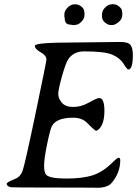

<svg xmlns="http://www.w3.org/2000/svg" viewBox="-20 -886 650 906"><path d="M283.7 -817.9Q283.7 -835 299.1 -850.3Q314.5 -865.7 332 -865.7H336.4Q350.6 -865.7 364 -855Q377.4 -844.2 377.4 -832L378.9 -822.8V-816.4Q378.9 -798.3 364.5 -783.9Q350.1 -769.5 340.8 -769.5Q337.9 -768.6 336.4 -768.6L329.1 -767.6H326.2L314 -769.5Q285.6 -769.5 285.6 -798.3Q284.7 -801.3 284.7 -802.7L283.7 -808.6ZM557.1 -815.9Q557.1 -795.9 539.8 -782Q522.5 -768.1 511.7 -768.1H501Q489.7 -768.1 475.6 -779.5Q461.4 -791 461.4 -807.6V-818.4Q461.4 -835.9 476.1 -850.6Q490.7 -865.2 503.4 -865.2L511.2 -866.2H515.6Q520 -864.7 525.1 -864.7Q530.3 -864.7 543 -854.5Q555.7 -844.2 555.7 -832.5L557.1 -825.2ZM606.9 -626.5Q606.9 -558.1 585.4 -558.1Q579.1 -558.1 563.2 -584.7Q547.4 -611.3 511.2 -627.4Q475.1 -643.6 377.9 -643.6Q325.7 -643.6 300.8 -604.5Q289.6 -586.9 272.2 -525.1Q254.9 -463.4 254.9 -442.4Q254.9 -421.4 271.7 -401.4Q288.6 -381.3 325.9 -381.3Q363.3 -381.3 400.1 -402.3Q437 -423.3 448.2 -423.3Q472.7 -423.3 472.7 -362.8Q472.7 -302.2 446.8 -276.4L434.6 -268.6Q427.7 -268.6 391.6 -305.7Q367.2 -330.6 325.2 -330.6Q246.6 -330.6 225.1 -291.5Q216.8 -276.4 202.4 -206.3Q188 -136.2 188 -104Q188 -71.8 198.2 -61Q215.3 -43.5 293 -43.5Q370.6 -43.5 418.7 -59.3Q466.8 -75.2 512.2 -120.6Q533.2 -141.6 540.3 -141.6Q547.4 -141.6 547.4 -129.9Q547.4 -70.3 506.8 -22.9Q487.3 0 438.5 0L417.5 -0.5L242.2 -1Q37.6 -1 31.2 -2.4Q11.7 -6.8 11.7 -19.5Q11.7 -25.9 52.7 -42.5Q75.7 -51.8 85.9 -77.9Q96.2 -104 147.7 -350.3Q199.2 -596.7 199.2 -605.5Q199.2 -624 171.9 -639.4Q144.5 -654.8 144.5 -670.2Q144.5 -685.5 330.1 -685.5L548.3 -688Q585.4 -688 596.2 -673.3Q606.9 -658.7 606.9 -626.5Z"/></svg>

Font: Averia Serif Libre Light
Style: Italic
Weight: 300
Italic angle: -8.5°
Version: Version 1.002